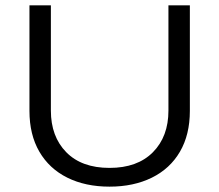

<svg xmlns="http://www.w3.org/2000/svg" viewBox="-20 -687 819 717"><path d="M389 10Q299 10 231.5 -23.5Q164 -57 127 -120.5Q90 -184 90 -273V-667H170V-274Q170 -177 227.5 -118.5Q285 -60 389 -60Q493 -60 551 -118.5Q609 -177 609 -274V-667H689V-273Q689 -184 652 -120.5Q615 -57 547 -23.5Q479 10 389 10Z"/></svg>

Font: Madhuban Light
Style: Regular
Weight: 300
Designer: jaikishan Patel
Foundry: MagicType
Version: Version 1.000